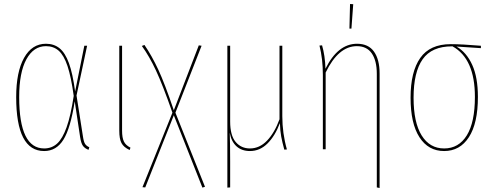

<svg xmlns="http://www.w3.org/2000/svg" viewBox="-20 -747 2479 961"><path d="M356 -289 402 -518H416L363 -269L395 -65Q399 -37 406 -26.5Q413 -16 427 -10L423 3Q405 -4 395.5 -16.5Q386 -29 381 -61L354 -240Q333 -105 297.5 -48Q262 9 201 9Q61 9 61 -261Q61 -387 100.5 -457.5Q140 -528 210 -528Q250 -528 278 -505.5Q306 -483 325 -431Q344 -379 356 -289ZM76 -261Q76 -4 201 -4Q239 -4 266 -28.5Q293 -53 313.5 -110.5Q334 -168 349 -267Q336 -362 318 -416Q300 -470 274 -493Q248 -516 210 -516Q148 -516 112 -450Q76 -384 76 -261Z M591 -93Q591 -58 600 -39Q609 -20 633 -8L629 4Q599 -10 588 -31Q577 -52 577 -93V-518H591Z M1006 188 993 192 850 -170 707 191 693 190 843 -183Q794 -323 760.5 -394.5Q727 -466 690 -517L703 -522Q740 -468 772.5 -398Q805 -328 850 -195L975 -520L989 -518L858 -183Z M1403 2Q1393 -34 1387.5 -63.5Q1382 -93 1381 -131Q1357 -67 1319 -29Q1281 9 1231 9Q1190 9 1164 -14.5Q1138 -38 1130 -82Q1132 -24 1132 61V191L1118 192V-518H1132V-139Q1132 -69 1159.5 -36.5Q1187 -4 1231 -4Q1279 -4 1316.5 -43Q1354 -82 1379 -150V-518H1393V-166Q1393 -80 1416 1Z M1880 -379V194L1866 191V-377Q1866 -443 1841 -479.5Q1816 -516 1766 -516Q1674 -516 1610 -384V0H1596V-372Q1596 -453 1579 -519L1592 -520Q1607 -469 1609 -403Q1671 -528 1767 -528Q1824 -528 1852 -488.5Q1880 -449 1880 -379ZM1748 -726 1739 -604H1729L1732 -727Z M2387 -506 2265 -514Q2315 -485 2343.5 -422.5Q2372 -360 2372 -262Q2372 -130 2327 -60.5Q2282 9 2203 9Q2124 9 2079.5 -60Q2035 -129 2035 -258Q2035 -388 2083.5 -457Q2132 -526 2236 -526Q2291 -526 2387 -518ZM2245 -515H2242Q2141 -515 2095.5 -450.5Q2050 -386 2050 -258Q2050 -134 2090.5 -69Q2131 -4 2203 -4Q2276 -4 2316.5 -69.5Q2357 -135 2357 -262Q2357 -453 2245 -515Z"/></svg>

Font: Fira Sans Compressed Hair
Style: Regular
Weight: 100
Width: 1
Designer: bBox Type GmbH & Carrois Corporate GbR & Edenspiekermann AG
Foundry: bBox Type GmbH & Carrois Corporate GbR & Edenspiekermann AG
Version: Version 4.301